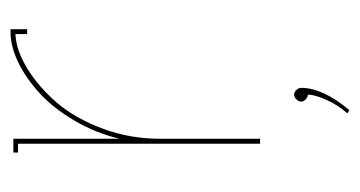

<svg xmlns="http://www.w3.org/2000/svg" viewBox="-178 -331 677 361"><g transform="rotate(-90 160.5 -150.5)"><path d="M149.9 77.1Q149.9 72.8 154.1 68.4Q158.2 64 163.1 64Q167.5 64 171.6 68.1Q175.8 72.3 175.8 77.1Q175.8 118.2 133.8 168L127.9 164.1Q143.6 146.5 153.3 124.5Q163.1 102.5 163.1 89.8Q158.7 89.8 154.3 85.9Q149.9 82 149.9 77.1ZM280.8 -469.2H286.1V-438H276.9V-460Q246.1 -458.5 212.2 -437.7Q178.2 -417 148.4 -382.6Q118.7 -348.1 99.4 -296.6Q80.1 -245.1 80.1 -188V0H70.8V-455.1H54.2V-463.9H80.1V-264.2Q90.8 -309.1 114 -348.6Q137.2 -388.2 165.3 -414.1Q193.4 -439.9 223.6 -454.6Q253.9 -469.2 280.8 -469.2Z"/></g></svg>

Font: Rawengulk
Style: Ultralight
Weight: 200
Version: Version 0.92